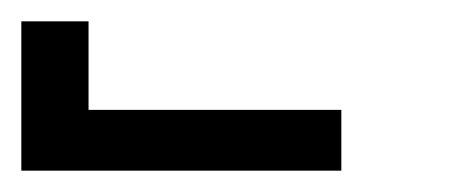

<svg xmlns="http://www.w3.org/2000/svg" viewBox="-420 -760 440 180"><path d="M-400 -600V-740H-337V-657H-100V-600Z"/></svg>

Font: Iosevka
Style: Regular
Weight: 400
Monospace: yes
Designer: Belleve Invis
Foundry: Belleve Invis
Version: Version 33.2.3; ttfautohint (v1.8.4)